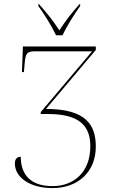

<svg xmlns="http://www.w3.org/2000/svg" viewBox="-20 -951 593 980"><path d="M266 -771H299C320 -816 360 -880 389 -920V-931H387C342 -881 315 -845 283 -796C251 -845 223 -881 178 -931H176V-920C205 -880 245 -816 266 -771ZM249 9C378 9 469 -74 469 -202C469 -309 424 -395 215 -395L469 -696V-714H97L92 -583H102L106 -628C110 -677 117 -689 157 -689H450L188 -379V-369H226C388 -369 441 -306 441 -205C441 -71 356 -1 248 -1C143 -1 86 -53 86 -151C64 -150 56 -137 56 -116C56 -49 127 9 249 9Z"/></svg>

Font: Noto Serif Display Thin
Style: Regular
Weight: 100
Designer: Monotype Design Team
Foundry: Monotype Imaging Inc.
Version: Version 2.009